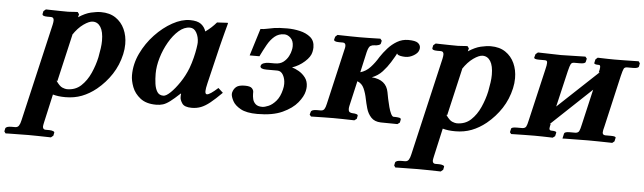

<svg xmlns="http://www.w3.org/2000/svg" viewBox="-67 -610 3353 999"><g transform="rotate(5 1609.5 -110.0)"><path d="M312 -424 308 -408Q343 -431 373 -438Q403 -445 425 -445Q471 -445 502 -424Q533 -403 549 -368Q565 -333 565 -290Q565 -264 559 -237Q546 -179 515 -131.5Q484 -84 439 -47Q403 -18 364 -3Q325 12 279 12Q259 12 243 10Q227 8 213 4L180 151Q179 158 177.5 163Q176 168 176 173Q176 190 191 190H210Q222 190 230.5 193.5Q239 197 237 202L234 217L222 227Q222 227 200 226.5Q178 226 150 225.5Q122 225 103 225Q90 225 70 225.5Q50 226 30.5 226Q11 226 -2 226.5Q-15 227 -15 227L-22 217L-19 202Q-16 190 14 190H32Q45 190 51.5 180Q58 170 62 151L180 -358Q183 -372 183 -380Q183 -397 168 -397H149Q120 -397 123 -410L126 -424L138 -434Q138 -434 159.5 -433.5Q181 -433 208.5 -432.5Q236 -432 254 -432Q259 -432 271 -433Q283 -434 293.5 -434.5Q304 -435 304 -435ZM287 -315 230 -68 225 -70Q244 -42 259 -36Q274 -30 283 -30Q327 -30 356.5 -57.5Q386 -85 404.5 -126.5Q423 -168 432 -210Q437 -236 440 -257.5Q443 -279 443 -297Q443 -344 428 -368Q413 -392 387 -392Q368 -392 339 -371.5Q310 -351 285 -313Z M876 -39Q876 -42 876 -48Q876 -54 877 -58L875 -59Q844 -30 824 -15Q804 0 788 5Q772 10 752 10Q700 10 669.5 -14Q639 -38 626.5 -71Q614 -104 614 -132Q614 -191 640.5 -246.5Q667 -302 709 -346.5Q751 -391 799 -417.5Q847 -444 890 -444Q929 -444 948 -429.5Q967 -415 974 -392Q991 -404 1005 -417Q1019 -430 1031 -444L1086 -447Q1088 -447 1088 -444Q1088 -444 1084.5 -430.5Q1081 -417 1075.5 -397Q1070 -377 1065 -356.5Q1060 -336 1056 -321L1009 -125Q1002 -96 1002 -83Q1002 -67 1011 -67Q1026 -67 1068 -105L1093 -82Q1058 -47 1033 -27Q1008 -7 986 1.5Q964 10 938 10Q900 10 888 -8Q876 -26 876 -39ZM909 -195Q919 -222 926 -250Q933 -278 936.5 -300.5Q940 -323 940 -331Q940 -360 927.5 -382.5Q915 -405 893 -405Q863 -405 835 -380.5Q807 -356 784.5 -317Q762 -278 749 -234Q736 -190 736 -151Q736 -124 739.5 -98.5Q743 -73 753.5 -56.5Q764 -40 786 -40Q800 -40 822.5 -61.5Q845 -83 869 -118.5Q893 -154 909 -195Z M1141 -88Q1146 -107 1159.5 -118Q1173 -129 1204 -129Q1232 -129 1241 -119.5Q1250 -110 1250 -100V-90Q1250 -77 1253.5 -62.5Q1257 -48 1268.5 -37.5Q1280 -27 1303 -27Q1316 -27 1336 -35.5Q1356 -44 1375 -66Q1394 -88 1403 -126Q1405 -134 1406 -141.5Q1407 -149 1407 -156Q1407 -182 1396 -202Q1385 -222 1365 -222H1309Q1276 -222 1276 -237Q1276 -239 1277 -240Q1279 -249 1291.5 -253.5Q1304 -258 1317 -258H1349Q1377 -258 1394 -271.5Q1411 -285 1420 -303Q1429 -321 1431 -333Q1434 -344 1434 -355Q1434 -383 1418.5 -398Q1403 -413 1385 -413Q1356 -413 1335 -395.5Q1314 -378 1298 -349.5Q1282 -321 1266 -288H1215L1259 -430Q1275 -430 1290 -433.5Q1305 -437 1329.5 -441Q1354 -445 1398 -445Q1431 -445 1464 -437.5Q1497 -430 1519.5 -411.5Q1542 -393 1542 -358Q1542 -348 1539 -334Q1534 -309 1505 -283Q1476 -257 1440 -245Q1456 -241 1476 -229.5Q1496 -218 1510.5 -199Q1525 -180 1525 -152Q1525 -142 1522 -128Q1516 -100 1489.5 -67.5Q1463 -35 1412 -11.5Q1361 12 1281 12Q1224 12 1193.5 -5Q1163 -22 1151.5 -44Q1140 -66 1140 -80Q1140 -82 1140.5 -84.5Q1141 -87 1141 -88Z M1755 -72Q1754 -68 1753.5 -64Q1753 -60 1753 -57Q1753 -42 1760.5 -38.5Q1768 -35 1775 -35Q1787 -35 1795.5 -32Q1804 -29 1802 -23L1799 -8L1787 1Q1787 1 1767.5 0.5Q1748 0 1722.5 -0.5Q1697 -1 1677 -1Q1660 -1 1632 -0.5Q1604 0 1582.5 0.5Q1561 1 1561 1L1553 -8L1557 -23Q1560 -35 1589 -35H1608Q1621 -35 1627 -44Q1633 -53 1637 -72L1703 -358Q1705 -365 1706 -370.5Q1707 -376 1707 -380Q1707 -397 1692 -397H1673Q1643 -397 1646 -410L1650 -424L1661 -434Q1661 -434 1682.5 -433.5Q1704 -433 1732 -432.5Q1760 -432 1777 -432Q1797 -432 1822 -432.5Q1847 -433 1866 -433.5Q1885 -434 1885 -434L1893 -424L1890 -410Q1889 -404 1879 -400.5Q1869 -397 1857 -397Q1846 -397 1836.5 -391.5Q1827 -386 1820 -358L1796 -251Q1825 -259 1847.5 -283Q1870 -307 1889 -339Q1904 -362 1925 -385.5Q1946 -409 1972.5 -424.5Q1999 -440 2030 -440Q2067 -440 2080.5 -430Q2094 -420 2094 -405Q2094 -402 2093.5 -399Q2093 -396 2092 -393Q2088 -377 2066.5 -364Q2045 -351 2023 -351Q2010 -351 1997.5 -353.5Q1985 -356 1981 -361Q1980 -363 1979 -363.5Q1978 -364 1978 -365Q1977 -361 1969.5 -348Q1962 -335 1951 -317Q1935 -291 1912.5 -266.5Q1890 -242 1858 -230Q1934 -224 1946 -160Q1948 -147 1952.5 -126Q1957 -105 1962.5 -84Q1968 -63 1975 -49Q1982 -35 1989 -35H1997Q2007 -35 2018 -33Q2029 -31 2027 -23L2024 -8L2012 1L1925 0Q1892 -1 1874 -20.5Q1856 -40 1848.5 -67Q1841 -94 1837 -114Q1831 -145 1820 -169.5Q1809 -194 1785 -203Z M2348 -424 2344 -408Q2379 -431 2409 -438Q2439 -445 2461 -445Q2507 -445 2538 -424Q2569 -403 2585 -368Q2601 -333 2601 -290Q2601 -264 2595 -237Q2582 -179 2551 -131.5Q2520 -84 2475 -47Q2439 -18 2400 -3Q2361 12 2315 12Q2295 12 2279 10Q2263 8 2249 4L2216 151Q2215 158 2213.5 163Q2212 168 2212 173Q2212 190 2227 190H2246Q2258 190 2266.5 193.5Q2275 197 2273 202L2270 217L2258 227Q2258 227 2236 226.5Q2214 226 2186 225.5Q2158 225 2139 225Q2126 225 2106 225.5Q2086 226 2066.5 226Q2047 226 2034 226.5Q2021 227 2021 227L2014 217L2017 202Q2020 190 2050 190H2068Q2081 190 2087.5 180Q2094 170 2098 151L2216 -358Q2219 -372 2219 -380Q2219 -397 2204 -397H2185Q2156 -397 2159 -410L2162 -424L2174 -434Q2174 -434 2195.5 -433.5Q2217 -433 2244.5 -432.5Q2272 -432 2290 -432Q2295 -432 2307 -433Q2319 -434 2329.5 -434.5Q2340 -435 2340 -435ZM2323 -315 2266 -68 2261 -70Q2280 -42 2295 -36Q2310 -30 2319 -30Q2363 -30 2392.5 -57.5Q2422 -85 2440.5 -126.5Q2459 -168 2468 -210Q2473 -236 2476 -257.5Q2479 -279 2479 -297Q2479 -344 2464 -368Q2449 -392 2423 -392Q2404 -392 2375 -371.5Q2346 -351 2321 -313Z M2829 -431 2956 -434 2964 -424 2960 -407Q2958 -397 2930 -397H2900Q2888 -397 2883 -388Q2878 -379 2871 -350L2827 -162Q2880 -212 2933 -261.5Q2986 -311 3038 -360L3032 -358Q3037 -376 3037 -386Q3037 -397 3030 -397Q3002 -397 3005 -406L3009 -424L3020 -434Q3020 -434 3035.5 -433.5Q3051 -433 3071.5 -432.5Q3092 -432 3106 -432Q3129 -432 3159 -432.5Q3189 -433 3211.5 -433.5Q3234 -434 3234 -434L3241 -424L3238 -407Q3235 -397 3207 -397H3177Q3164 -397 3159.5 -388Q3155 -379 3148 -350L3086 -80Q3080 -59 3080 -49Q3080 -36 3094 -35H3124Q3152 -35 3149 -26L3145 -8L3134 1Q3134 1 3111.5 0.5Q3089 0 3059 -0.5Q3029 -1 3007 -1Q2991 -1 2968.5 -0.5Q2946 0 2924.5 0Q2903 0 2888.5 0.5Q2874 1 2874 1L2880 -26Q2883 -35 2909 -35H2939Q2953 -36 2958 -46Q2963 -56 2968 -80L3011 -266Q2959 -217 2906.5 -167.5Q2854 -118 2801 -68L2806 -70V-68Q2805 -61 2803.5 -56Q2802 -51 2802 -46Q2802 -35 2813 -35Q2841 -35 2839 -26L2835 -8L2823 1Q2823 1 2806 0.5Q2789 0 2767 -0.5Q2745 -1 2729 -1Q2708 -1 2679 -0.5Q2650 0 2628 0.5Q2606 1 2606 1L2599 -8L2603 -26Q2604 -35 2633 -35H2662Q2676 -36 2681 -45Q2686 -54 2691 -78L2754 -349Q2760 -373 2760 -384Q2760 -392 2757 -394.5Q2754 -397 2746 -397H2717Q2690 -397 2691 -406L2696 -424L2708 -434Z"/></g></svg>

Font: Libertinus Serif Semibold Italic
Style: Regular
Weight: 600
Italic angle: -11.5°
Designer: Philipp H. Poll, Khaled Hosny
Foundry: Caleb Maclennan
Version: Version 7.051;RELEASE